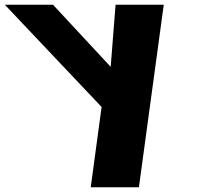

<svg xmlns="http://www.w3.org/2000/svg" viewBox="-238 -533 891 813"><path d="M251.4 -513 230.7 -250 -13.6 -513H-217.6L192.2 -80L146.2 260H350.2L455.4 -513Z"/></svg>

Font: Hussar
Style: BdOpOblFour
Weight: 700
Foundry: Cannot Into Space Fonts
Version: Version 2.00